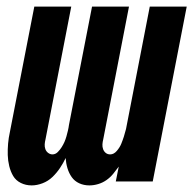

<svg xmlns="http://www.w3.org/2000/svg" viewBox="-20 -550 590 582"><path d="M76 12Q58 12 43 4.5Q28 -3 20 -16.5Q12 -30 8 -46.5Q4 -63 3.5 -80Q3 -97 4.5 -114.5Q6 -132 10 -150L84 -530H196L118 -128Q116 -120 115.5 -112.5Q115 -105 117.5 -98Q120 -91 126 -86.5Q132 -82 139 -82Q148 -82 155 -89Q162 -96 167 -104Q172 -112 175.5 -120Q179 -128 181.5 -137Q184 -146 186 -154.5Q188 -163 189 -171L259 -530H371L293 -128Q291 -120 290.5 -112.5Q290 -105 292.5 -98Q295 -91 300.5 -86.5Q306 -82 314 -82Q325 -82 334 -92.5Q343 -103 347.5 -114Q352 -125 355.5 -136Q359 -147 362 -159L434 -530H546L443 0H331L340 -45Q332 -34 323 -23Q314 -12 302.5 -4Q291 4 277.5 8Q264 12 251 12Q234 12 220 5.5Q206 -1 197.5 -13Q189 -25 184.5 -40Q180 -55 179 -71Q172 -56 162 -41Q152 -26 139 -13.5Q126 -1 109 5.5Q92 12 76 12Z"/></svg>

Font: Lode
Style: Bold Italic
Weight: 700
Italic angle: -11°
Monospace: yes
Designer: Belleve Invis
Foundry: Belleve Invis
Version: Version 29.2.0; ttfautohint (v1.8.3)